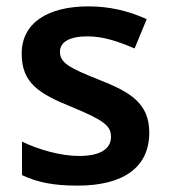

<svg xmlns="http://www.w3.org/2000/svg" viewBox="-20 -572 529 602"><path d="M448 -156C448 -248 389 -283 293 -321C194 -360 168 -376 168 -410C168 -440 198 -458 254 -458C304 -458 351 -442 402 -420L440 -512C382 -538 324 -552 257 -552C131 -552 48 -501 48 -404C48 -313 100 -279 204 -237C309 -194 328 -176 328 -143C328 -107 298 -83 227 -83C171 -83 100 -103 49 -128V-23C98 0 148 10 223 10C368 10 448 -48 448 -156Z"/></svg>

Font: Noto Sans New Tai Lue Semibold
Style: Regular
Weight: 600
Designer: Monotype Design Team
Foundry: Monotype Imaging Inc.
Version: Version 2.004